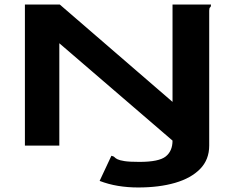

<svg xmlns="http://www.w3.org/2000/svg" viewBox="-20 -643 1040 848"><path d="M742 -623H912Q912 -613 908 -610.5Q904 -608 904 -596V0Q904 62 864 103Q824 144 753.5 164.5Q683 185 590 185Q544 185 501.5 178Q459 171 420 156L472 45Q482 47 486 51.5Q490 56 499 60.5Q508 65 529.5 68.5Q551 72 596 72Q682 72 712 48Q742 24 742 -22L242 -452V0H90V-623H244L742 -193Z"/></svg>

Font: Inconsolata UltraExpanded Black
Style: Regular
Weight: 900
Width: 9
Monospace: yes
Designer: Raph Levien, Cyreal, Brenton Simpson
Foundry: Raph Levien, Cyreal, Google
Version: Version 3.001; ttfautohint (v1.8.2.53-6de2)